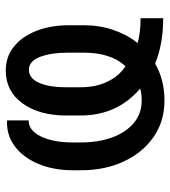

<svg xmlns="http://www.w3.org/2000/svg" viewBox="18 -596 589 664"><g transform="rotate(-90 312.0 -264.5)"><path d="M295.4 10.3Q224.1 10.3 169.9 -27.3Q115.7 -64.9 85.2 -130.1Q54.7 -195.3 54.7 -278.3V-306.2Q54.7 -373 76.4 -425Q98.1 -477.1 136.2 -506.3Q174.3 -535.6 224.1 -534.2L227.1 -533.2V-459.5Q191.9 -459.5 171.4 -416.7Q150.9 -374 150.9 -307.1V-278.3Q150.9 -217.3 168.5 -169.9Q186 -122.6 218.5 -95.5Q251 -68.4 295.4 -68.4Q319.3 -68.4 337.4 -73.7Q244.1 -152.8 244.1 -279.8V-330.1Q244.1 -422.9 286.1 -480.7Q328.1 -538.6 399.9 -538.6Q447.3 -538.6 482.4 -510.3Q517.6 -481.9 536.9 -432.4Q556.2 -382.8 556.2 -319.8V-268.6Q556.2 -214.4 540 -166.7Q523.9 -119.1 494.6 -82.5Q530.8 -72.3 580.6 -72.3V5.9Q491.2 5.9 423.8 -22Q367.2 10.3 295.4 10.3ZM412.6 -125.5H415.5Q461.4 -176.3 461.4 -268.6V-321.3Q461.4 -381.8 446.8 -420.2Q432.1 -458.5 401.9 -458.5Q373 -458.5 357.4 -424.1Q341.8 -389.6 341.8 -331.1V-278.8Q341.8 -229 359.9 -189.5Q377.9 -149.9 412.6 -125.5Z"/></g></svg>

Font: Roboto Slab
Style: Regular
Weight: 400
Designer: Google
Version: Version 2.000; ttfautohint (v1.8.1.43-b0c9)